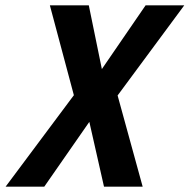

<svg xmlns="http://www.w3.org/2000/svg" viewBox="-20 -700 711 720"><path d="M257 -343 167 -680H313L362 -441L526 -680H671L421 -342L515 0H370L315 -243L146 0H1Z"/></svg>

Font: Cairo
Style: Bold Italic
Weight: 700
Italic angle: -13°
Designer: Mohamed Gaber, Accademia di Belle Arti di Urbino and others
Foundry: Kief Type Foundry, Accademia di Belle Arti di Urbino and others
Version: Version 3.011